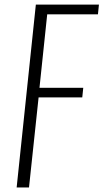

<svg xmlns="http://www.w3.org/2000/svg" viewBox="-20 -830 458 850"><path d="M53.7 0 138.7 -809.6H418L413.6 -766.6H189L154.8 -441.4H348.6L344.2 -398.9H150.9L108.4 0Z"/></svg>

Font: Oswald
Style: Extra-Light
Weight: 200
Designer: Vernon Adams
Foundry: Vernon Adams
Version: 3.0; ttfautohint (v0.94.23-7a4d-dirty) -l 8 -r 50 -G 200 -x 